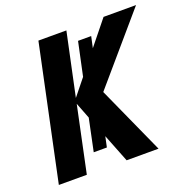

<svg xmlns="http://www.w3.org/2000/svg" viewBox="-127 -837 950 961"><g transform="rotate(-20 348.5 -357.0)"><path d="M177 -714H326L255 -380L325 -467L363 -645H433L420 -585L524 -714H697L394 -361L557 0H387L328 -150L316 -94H246L282 -266L249 -351L175 0H26Z"/></g></svg>

Font: BC Sans
Style: Bold Italic
Weight: 700
Italic angle: -12°
Designer: Monotype Design Team
Province of B.C.
Foundry: Monotype Imaging Inc.
Version: Version 2.000;GOOG;noto-source:20170915:90ef993387c0